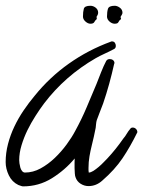

<svg xmlns="http://www.w3.org/2000/svg" viewBox="-20 -620 506 679"><path d="M465.8 -152.3Q440.4 -100.6 413.1 -60.1Q385.7 -19.5 341.8 18.6Q320.3 38.1 293 38.1Q278.3 38.1 265.1 29.8Q252 21.5 247.1 6.8Q245.1 2 244.6 -6.8Q244.1 -15.6 243.7 -25.4Q243.2 -35.2 243.7 -44.4Q244.1 -53.7 244.1 -59.6Q210 -18.6 163.6 10.3Q117.2 39.1 61.5 39.1Q58.6 39.1 53.2 37.1Q47.9 35.2 44.9 34.2Q22.5 23.4 11.2 0Q0 -23.4 0 -46.9Q0 -79.1 8.3 -110.8Q16.6 -142.6 30.8 -172.4Q44.9 -202.1 63.5 -229.5Q82 -256.8 102.5 -281.2Q155.3 -346.7 223.6 -395Q292 -443.4 372.1 -472.7Q373 -473.6 376 -473.6Q382.8 -473.6 386.2 -468.8Q389.6 -463.9 389.6 -458Q389.6 -449.2 382.8 -446.3Q366.2 -437.5 350.1 -430.2Q334 -422.9 318.4 -414.1Q210 -351.6 135.7 -253.9Q121.1 -234.4 105.5 -210Q89.8 -185.5 77.1 -159.7Q64.5 -133.8 56.2 -106.4Q47.9 -79.1 47.9 -53.7Q47.9 -49.8 48.8 -42.5Q49.8 -35.2 51.8 -27.8Q53.7 -20.5 58.1 -15.1Q62.5 -9.8 68.4 -9.8Q96.7 -9.8 123.5 -24.4Q150.4 -39.1 173.8 -61.5Q197.3 -84 215.8 -109.4Q234.4 -134.8 246.1 -157.2Q268.6 -198.2 286.1 -239.7Q303.7 -281.2 321.3 -323.2Q328.1 -340.8 337.4 -364.3Q346.7 -387.7 355.5 -404.3Q359.4 -411.1 368.2 -411.1Q375 -411.1 379.9 -407.2Q384.8 -403.3 384.8 -396.5L383.8 -394.5Q376 -359.4 366.2 -323.7Q356.4 -288.1 344.7 -253.9Q339.8 -240.2 333 -223.6Q326.2 -207 322.3 -195.3Q320.3 -188.5 319.8 -181.6Q319.3 -174.8 318.4 -168Q315.4 -152.3 312 -137.2Q308.6 -122.1 304.7 -106.4Q299.8 -86.9 296.4 -66.9Q293 -46.9 293 -26.4Q293 -21.5 293 -17.6Q293 -13.7 293.9 -9.8Q300.8 -9.8 310.1 -15.6Q319.3 -21.5 329.1 -29.8Q338.9 -38.1 347.2 -46.9Q355.5 -55.7 360.4 -60.5Q389.6 -91.8 416 -129.9Q422.9 -137.7 428.2 -147Q433.6 -156.2 440.4 -164.1Q443.4 -168.9 449.2 -168.9Q456.1 -168.9 460.9 -164.1Q465.8 -159.2 465.8 -152.3ZM413.1 -575.2Q413.1 -571.3 411.1 -568.4Q409.2 -565.4 407.2 -561.5L406.2 -560.5Q408.2 -554.7 408.2 -552.7Q401.4 -547.9 398.9 -542Q396.5 -536.1 385.7 -536.1Q376 -536.1 367.2 -543.9Q358.4 -551.8 358.4 -561.5Q358.4 -578.1 361.8 -588.9Q365.2 -599.6 385.7 -599.6Q394.5 -599.6 403.8 -592.8Q413.1 -585.9 413.1 -575.2ZM327.1 -575.2Q327.1 -569.3 322.3 -561.5H321.3V-560.5Q322.3 -557.6 322.3 -552.7Q316.4 -547.9 313.5 -542Q310.5 -536.1 299.8 -536.1Q291 -536.1 282.2 -543.9Q273.4 -551.8 273.4 -561.5Q273.4 -578.1 276.4 -588.9Q279.3 -599.6 299.8 -599.6Q309.6 -599.6 318.4 -592.8Q327.1 -585.9 327.1 -575.2Z"/></svg>

Font: Calligraffitti
Style: Regular
Weight: 400
Designer: Dathan Boardman
Foundry: Open Window
Version: Version 1.002